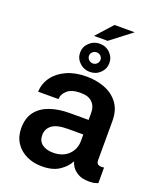

<svg xmlns="http://www.w3.org/2000/svg" viewBox="-161 -978 896 1085"><g transform="rotate(20 287.5 -435.5)"><path d="M223.4 10.7Q171.5 10.7 130.1 -9.2Q88.8 -29.1 64.8 -65.9Q40.8 -102.6 40.8 -153.4Q40.8 -214.1 70.3 -252.3Q99.8 -290.5 152.2 -308.6Q204.5 -326.7 273.1 -326.3H382.8V-370.7Q382.8 -408.7 358.8 -432Q334.9 -455.3 289.8 -454.5Q237.6 -455.3 210.8 -432.9Q183.9 -410.5 182.5 -378.9L60.4 -378.6Q62.1 -428.6 91.1 -468Q120 -507.5 171.2 -530.4Q222.3 -553.3 289.8 -552.9Q347.7 -553.3 398.3 -534.1Q448.9 -514.9 480.3 -473.5Q511.7 -432.2 511.4 -365.4L511 -130.7Q511 -110.1 525.2 -104.8Q539.4 -99.4 554.7 -103.3H556.8V-9.2Q554.3 -9.2 541.4 -4.6Q528.4 0 503.2 0Q460.6 0 435.4 -15.4Q410.2 -30.9 399 -48.8Q387.8 -66.8 387.8 -74.6V-75.3H383.5Q366.5 -41.9 327.1 -15.6Q287.6 10.7 223.4 10.7ZM256.4 -83.5Q314.6 -83.5 348.7 -116.8Q382.8 -150.2 382.8 -200.3V-238.6H289.8Q224.8 -238.6 195.3 -216.6Q165.8 -194.6 165.8 -155.9Q165.8 -120.4 191.1 -101.9Q216.3 -83.5 256.4 -83.5ZM295.5 -583.5Q259.6 -583.5 233.5 -608.3Q207.4 -633.2 207.4 -668.3Q207.4 -703.1 233.5 -728Q259.6 -752.8 295.5 -752.8Q332.4 -752.8 357.8 -728Q383.2 -703.1 383.2 -668.3Q383.2 -633.2 357.8 -608.3Q332.4 -583.5 295.5 -583.5ZM248.9 -783 337 -880.7H458.1L331 -783ZM295.5 -634.2Q310.4 -634.2 320.1 -644.4Q329.9 -654.5 329.9 -668.3Q329.9 -681.1 320.1 -691.1Q310.4 -701 295.5 -701Q281.2 -701 271 -691.1Q260.7 -681.1 260.7 -668.3Q260.7 -654.5 271 -644.4Q281.2 -634.2 295.5 -634.2Z"/></g></svg>

Font: Inter Zeller Semi Bold
Style: Regular
Weight: 600
Designer: Rasmus Andersson; Joe Bland
Foundry: zeller
Version: Version 3.015;git-dec3a8cb1